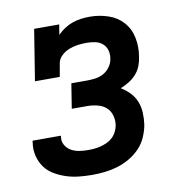

<svg xmlns="http://www.w3.org/2000/svg" viewBox="-67 -600 634 671"><g transform="rotate(-10 250.0 -265.0)"><path d="M208 8Q184 8 160.5 5.5Q137 3 115.5 -4Q94 -11 74.5 -22.5Q55 -34 42 -52Q29 -70 23.5 -93Q18 -116 22 -139Q22 -141 22 -142.5Q22 -144 23 -146H123Q123 -145 123 -144.5Q123 -144 123 -143Q120 -127 127.5 -113.5Q135 -100 148 -92.5Q161 -85 176.5 -82.5Q192 -80 208 -80Q220 -80 231 -81Q242 -82 253.5 -85Q265 -88 276 -93Q287 -98 296 -106.5Q305 -115 310.5 -126Q316 -137 318 -148Q321 -166 316 -183.5Q311 -201 298.5 -212Q286 -223 268 -227.5Q250 -232 232 -232H177L191 -320H247Q261 -320 276 -322Q291 -324 305 -331.5Q319 -339 328.5 -352.5Q338 -366 340 -380Q343 -396 339 -410.5Q335 -425 324 -434.5Q313 -444 298 -447Q283 -450 268 -450Q252 -450 236.5 -448Q221 -446 205.5 -440Q190 -434 177.5 -422Q165 -410 163 -394L155 -349H67L96 -530H185L179 -494Q191 -506 205 -515Q219 -524 233.5 -529Q248 -534 263.5 -536Q279 -538 294 -538Q328 -538 359.5 -527.5Q391 -517 412 -493.5Q433 -470 439.5 -437Q446 -404 440 -370Q438 -354 432 -338.5Q426 -323 414.5 -310Q403 -297 388 -288Q373 -279 358 -273Q375 -263 389 -248.5Q403 -234 410.5 -215.5Q418 -197 419 -175.5Q420 -154 417 -133Q413 -111 403.5 -89.5Q394 -68 377.5 -51Q361 -34 340 -22Q319 -10 297 -3.5Q275 3 252.5 5.5Q230 8 208 8Z"/></g></svg>

Font: Iosevka Slab Semibold Oblique
Style: Regular
Weight: 600
Italic angle: -9°
Monospace: yes
Designer: Belleve Invis
Foundry: Belleve Invis
Version: Version 11.1.1; ttfautohint (v1.8.3)